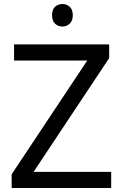

<svg xmlns="http://www.w3.org/2000/svg" viewBox="-20 -935 612 955"><path d="M533 0H38V-68L414 -634H50V-714H523V-646L147 -80H533ZM291 -915Q311 -915 326.5 -901.5Q342 -888 342 -859Q342 -831 326.5 -817Q311 -803 291 -803Q269 -803 254 -817Q239 -831 239 -859Q239 -888 254 -901.5Q269 -915 291 -915Z"/></svg>

Font: Noto Sans Gunjala Gondi Semibold
Style: Regular
Weight: 600
Designer: Ek Type
Foundry: Ek Type
Version: Version 1.004; ttfautohint (v1.8.4.7-5d5b)